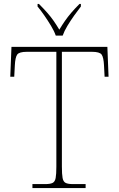

<svg xmlns="http://www.w3.org/2000/svg" viewBox="-20 -951 603 971"><path d="M144 0V-20H209Q234 -20 246 -26Q258 -32 261.5 -51Q265 -70 265 -108V-689H116Q77 -689 67 -675Q57 -661 55 -620L52 -563H32L38 -714H523L529 -563H509L506 -620Q504 -661 494 -675Q484 -689 445 -689H293V-108Q293 -70 296.5 -51Q300 -32 312 -26Q324 -20 349 -20H413V0ZM262 -771Q254 -794 238 -820.5Q222 -847 204 -873Q186 -899 170 -918V-931H177Q202 -906 219.5 -886Q237 -866 251 -846Q265 -826 280 -801Q295 -826 309 -846Q323 -866 340 -886Q357 -906 382 -931H389V-918Q374 -899 355.5 -873Q337 -847 321 -820.5Q305 -794 297 -771Z"/></svg>

Font: Noto Serif Lao Thin
Style: Regular
Weight: 250
Designer: Monotype Design Team
Foundry: Monotype Imaging Inc.
Version: Version 2.003